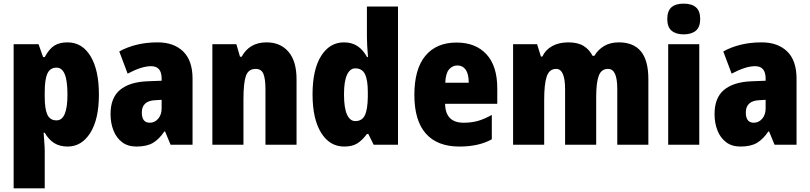

<svg xmlns="http://www.w3.org/2000/svg" viewBox="-20 -796 4455 1056"><path d="M351 -563Q432 -563 478 -487Q524 -411 524 -276Q524 -140 476.5 -65Q429 10 352 10Q308 10 277.5 -9.5Q247 -29 226 -66H220Q222 -34 224 -9Q226 16 226 36V240H55V-553H192L217 -482H226Q251 -528 279.5 -545.5Q308 -563 351 -563ZM291 -424Q256 -424 241 -392Q226 -360 226 -290V-263Q226 -197 240.5 -165.5Q255 -134 291 -134Q351 -134 351 -275Q351 -352 336 -388Q321 -424 291 -424Z M847 -563Q936 -563 987.5 -513Q1039 -463 1039 -363V0H918L888 -73H884Q855 -30 821 -10Q787 10 730 10Q683 10 651.5 -14Q620 -38 604 -78.5Q588 -119 588 -169Q588 -258 640 -301.5Q692 -345 791 -349L869 -352V-364Q869 -432 811 -432Q759 -432 682 -391L636 -513Q679 -537 732 -550Q785 -563 847 -563ZM835 -245Q760 -242 760 -177Q760 -121 804 -121Q831 -121 850 -143Q869 -165 869 -200V-247Z M1446 -563Q1522 -563 1566.5 -511.5Q1611 -460 1611 -360V0H1440V-306Q1440 -361 1429 -389Q1418 -417 1386 -417Q1346 -417 1332.5 -378.5Q1319 -340 1319 -250V0H1148V-553H1280L1300 -484H1309Q1352 -563 1446 -563Z M1873 10Q1793 10 1746 -66Q1699 -142 1699 -277Q1699 -413 1746 -488Q1793 -563 1872 -563Q1915 -563 1946 -542.5Q1977 -522 1999 -482H2004Q2001 -515 1999.5 -544.5Q1998 -574 1998 -595V-760H2169V0H2035L2006 -59H1998Q1973 -25 1945.5 -7.5Q1918 10 1873 10ZM1934 -130Q1971 -130 1986.5 -161.5Q2002 -193 2003 -263V-290Q2003 -356 1987.5 -388Q1972 -420 1934 -420Q1905 -420 1888.5 -384.5Q1872 -349 1872 -278Q1872 -202 1888.5 -166Q1905 -130 1934 -130Z M2491 -562Q2596 -562 2655.5 -497.5Q2715 -433 2715 -310V-225H2428Q2430 -121 2530 -121Q2573 -121 2608.5 -131Q2644 -141 2685 -164V-30Q2614 10 2507 10Q2385 10 2322 -61.5Q2259 -133 2259 -274Q2259 -416 2319.5 -489Q2380 -562 2491 -562ZM2496 -436Q2468 -436 2449.5 -414Q2431 -392 2429 -341H2558Q2558 -389 2541.5 -412.5Q2525 -436 2496 -436Z M3384 -563Q3464 -563 3505 -513.5Q3546 -464 3546 -360V0H3375V-305Q3375 -363 3362.5 -390Q3350 -417 3324 -417Q3287 -417 3273 -379Q3259 -341 3259 -262V0H3088V-305Q3088 -417 3039 -417Q3001 -417 2987 -375.5Q2973 -334 2973 -246V0H2802V-553H2934L2955 -485H2963Q2980 -522 3017 -542.5Q3054 -563 3106 -563Q3159 -563 3191 -542.5Q3223 -522 3239 -489H3249Q3270 -524 3303.5 -543.5Q3337 -563 3384 -563Z M3740 -776Q3784 -776 3807.5 -756Q3831 -736 3831 -691Q3831 -647 3807 -627Q3783 -607 3740 -607Q3698 -607 3674 -627Q3650 -647 3650 -691Q3650 -736 3673 -756Q3696 -776 3740 -776ZM3826 -553V0H3655V-553Z M4169 -563Q4258 -563 4309.5 -513Q4361 -463 4361 -363V0H4240L4210 -73H4206Q4177 -30 4143 -10Q4109 10 4052 10Q4005 10 3973.5 -14Q3942 -38 3926 -78.5Q3910 -119 3910 -169Q3910 -258 3962 -301.5Q4014 -345 4113 -349L4191 -352V-364Q4191 -432 4133 -432Q4081 -432 4004 -391L3958 -513Q4001 -537 4054 -550Q4107 -563 4169 -563ZM4157 -245Q4082 -242 4082 -177Q4082 -121 4126 -121Q4153 -121 4172 -143Q4191 -165 4191 -200V-247Z"/></svg>

Font: Noto Sans Myanmar UI Condensed Black
Style: Regular
Weight: 900
Width: 3
Designer: Monotype Design Team
Foundry: Monotype Imaging Inc.
Version: Version 2.103; ttfautohint (v1.8.4.7-5d5b)